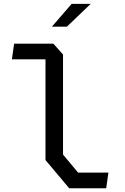

<svg xmlns="http://www.w3.org/2000/svg" viewBox="-20 -996 660 1016"><path d="M220.7 -149V-703.3L243.2 -682.2H43L54.7 -765H262.3L313.5 -707.5V-178L393.2 -82.7H553.7L542 0.2H346.2ZM459.8 -975.5H359L254.5 -854.8H334Z"/></svg>

Font: Monaspace Krypton Var ExLight
Style: Regular
Weight: 200
Designer: Riley Cran and the Lettermatic Team
Version: Version 1.200 (Monaspace Krypton Var)